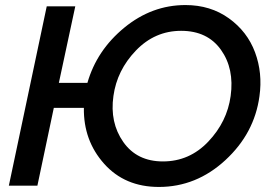

<svg xmlns="http://www.w3.org/2000/svg" viewBox="-20 -735 1073 760"><path d="M714 -715Q813 -715 886 -662.5Q959 -610 989.5 -528Q1020 -446 1007 -354Q987 -207 872 -101Q757 5 609 5Q474 5 392 -87Q310 -179 312 -308H193L128 0H15L165 -710H278L213 -407H326Q363 -536 472 -625.5Q581 -715 714 -715ZM893 -355Q908 -463 854.5 -538Q801 -613 697 -613Q593 -613 518 -535Q443 -457 429 -355Q414 -250 468 -173Q522 -96 625 -96Q730 -96 804.5 -174.5Q879 -253 893 -355Z"/></svg>

Font: Raleway-v4020 SemiBold
Style: Italic
Weight: 600
Italic angle: -12°
Designer: Matt McInerney, Pablo Impallari, Rodrigo Fuenzalida
Foundry: Matt McInerney, Pablo Impallari, Rodrigo Fuenzalida
Version: Version 4.020;PS 004.020;hotconv 1.0.88;makeotf.lib2.5.64775